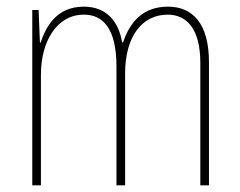

<svg xmlns="http://www.w3.org/2000/svg" viewBox="-20 -557 721 577"><path d="M485 -537C410 -537 371 -492 350 -430H347C337 -490 302 -537 232 -537C149 -537 118 -476 102 -429H100L96 -527H77V0H103V-333C103 -433 151 -513 232 -513C287 -513 330 -475 330 -357V0H356V-336C356 -449 408 -513 484 -513C539 -513 582 -473 582 -368V0H608V-370C608 -486 559 -537 485 -537Z"/></svg>

Font: Noto Sans Armenian Condensed Thin
Style: Regular
Weight: 100
Width: 3
Designer: Monotype Design Team
Foundry: Monotype Imaging Inc.
Version: Version 2.008